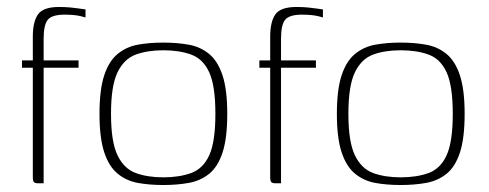

<svg xmlns="http://www.w3.org/2000/svg" viewBox="-20 -525 1400 550"><path d="M43 -352H74V-420Q74 -463 89 -484Q104 -505 149 -505Q168 -505 182.5 -503.5Q197 -502 207.5 -500.5Q218 -499 225 -498V-475Q219 -477 210 -479Q201 -481 190 -482Q179 -483 165 -483Q129 -483 117 -468.5Q105 -454 105 -414V-352H205V-331H105V0H89Q80 0 77 -3.5Q74 -7 74 -18V-331H43Z M448 5Q408 5 375 -1Q342 -7 317 -27.5Q292 -48 278.5 -89Q265 -130 265 -199Q265 -268 278.5 -309Q292 -350 317 -370.5Q342 -391 375 -397Q408 -403 448 -403Q487 -403 520.5 -397Q554 -391 579 -370.5Q604 -350 617.5 -309Q631 -268 631 -199Q631 -129 617.5 -88Q604 -47 579 -27Q554 -7 520.5 -1Q487 5 448 5ZM448 -17Q494 -17 528 -29.5Q562 -42 579.5 -80.5Q597 -119 597 -199Q597 -279 579.5 -317.5Q562 -356 528 -368.5Q494 -381 448 -381Q402 -381 368.5 -368.5Q335 -356 316.5 -317.5Q298 -279 298 -199Q298 -119 316.5 -80.5Q335 -42 368.5 -29.5Q402 -17 448 -17Z M723 -352H754V-420Q754 -463 769 -484Q784 -505 829 -505Q848 -505 862.5 -503.5Q877 -502 887.5 -500.5Q898 -499 905 -498V-475Q899 -477 890 -479Q881 -481 870 -482Q859 -483 845 -483Q809 -483 797 -468.5Q785 -454 785 -414V-352H885V-331H785V0H769Q760 0 757 -3.5Q754 -7 754 -18V-331H723Z M1128 5Q1088 5 1055 -1Q1022 -7 997 -27.5Q972 -48 958.5 -89Q945 -130 945 -199Q945 -268 958.5 -309Q972 -350 997 -370.5Q1022 -391 1055 -397Q1088 -403 1128 -403Q1167 -403 1200.5 -397Q1234 -391 1259 -370.5Q1284 -350 1297.5 -309Q1311 -268 1311 -199Q1311 -129 1297.5 -88Q1284 -47 1259 -27Q1234 -7 1200.5 -1Q1167 5 1128 5ZM1128 -17Q1174 -17 1208 -29.5Q1242 -42 1259.5 -80.5Q1277 -119 1277 -199Q1277 -279 1259.5 -317.5Q1242 -356 1208 -368.5Q1174 -381 1128 -381Q1082 -381 1048.5 -368.5Q1015 -356 996.5 -317.5Q978 -279 978 -199Q978 -119 996.5 -80.5Q1015 -42 1048.5 -29.5Q1082 -17 1128 -17Z"/></svg>

Font: Genos Thin ExtraLight
Style: Regular
Weight: 250
Version: Version 1.010